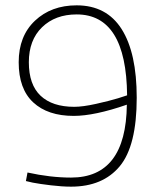

<svg xmlns="http://www.w3.org/2000/svg" viewBox="-20 -690 570 719"><path d="M77 -12 83 -44Q169 -25 246 -25Q452 -25 455 -298Q334 -256 256 -256Q159 -256 104.5 -306.5Q50 -357 50 -457Q50 -555 111 -612.5Q172 -670 267 -670Q379 -670 435.5 -581Q492 -492 492 -324Q492 -144 428.5 -67.5Q365 9 246 9Q213 9 171 4Q129 -1 103 -6ZM258 -290Q290 -290 339.5 -301Q389 -312 422 -322L456 -333Q453 -636 267 -636Q187 -636 137.5 -588Q88 -540 88 -457Q88 -373 132 -331.5Q176 -290 258 -290Z"/></svg>

Font: TitilliumMaps29L
Style: 1 wt
Weight: 100
Designer: Campivisivi
Foundry: Accademia di Belle Arti di Urbino and students of MA course of Visual design
Version: Version 001.001